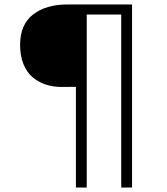

<svg xmlns="http://www.w3.org/2000/svg" viewBox="-20 -720 750 860"><path d="M256 -330.5Q218.5 -330.5 186 -341Q153.5 -351.5 127 -373.2Q100.5 -395 85.2 -432.5Q70 -470 70 -519Q70 -609.5 127.8 -654.8Q185.5 -700 282 -700H571.5V120H523V-655H368.5V120H320V-331Z"/></svg>

Font: League Mono UltraLight
Style: Regular
Weight: 200
Width: 6
Designer: Tyler Finck
Foundry: The League of Moveable Type / Tyler Finck
Version: Version 2.210